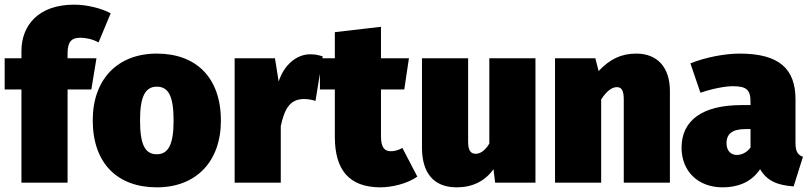

<svg xmlns="http://www.w3.org/2000/svg" viewBox="-22 -784 3481 824"><path d="M323 -622C345 -622 373 -617 401 -602L453 -727C416 -747 354 -764 296 -764C143 -764 70 -675 70 -565V-534H-2V-400H70V0H268V-400H370L392 -534H268V-555C268 -605 285 -622 323 -622Z M651 -554C481 -554 376 -442 376 -268C376 -82 483 20 651 20C821 20 926 -92 926 -266C926 -452 819 -554 651 -554ZM651 -412C701 -412 723 -372 723 -266C723 -165 701 -122 651 -122C601 -122 579 -162 579 -268C579 -369 601 -412 651 -412Z M1309 -551C1250 -551 1196 -504 1174 -434L1158 -534H985V0H1183V-243C1198 -311 1219 -359 1283 -359C1300 -359 1315 -356 1332 -351L1363 -542C1344 -548 1330 -551 1309 -551Z M1705 -149C1687 -139 1670 -135 1655 -135C1630 -135 1613 -149 1613 -199V-400H1713L1733 -534H1613V-669L1415 -646V-534H1351V-400H1415V-197C1415 -56 1475 19 1609 20C1659 20 1725 5 1769 -26Z M2276 -534H2078V-168C2060 -137 2038 -124 2020 -124C2001 -124 1987 -134 1987 -176V-534H1789V-150C1789 -48 1834 20 1938 20C2005 20 2059 -6 2096 -58L2103 0H2276Z M2709 -554C2645 -554 2596 -531 2547 -479L2533 -534H2360V0H2558V-357C2581 -393 2604 -410 2625 -410C2643 -410 2655 -400 2655 -358V0H2853V-394C2853 -496 2798 -554 2709 -554Z M3392 -173V-357C3392 -489 3322 -554 3152 -554C3091 -554 3008 -539 2941 -512L2984 -386C3037 -404 3091 -414 3122 -414C3181 -414 3199 -400 3199 -346V-333H3161C2993 -333 2903 -268 2903 -150C2903 -51 2972 20 3079 20C3140 20 3201 1 3240 -58C3270 -7 3315 11 3384 16L3424 -111C3400 -120 3392 -135 3392 -173ZM3140 -119C3113 -119 3096 -139 3096 -169C3096 -211 3122 -230 3178 -230H3199V-151C3186 -133 3165 -119 3140 -119Z"/></svg>

Font: Fira Sans Heavy
Style: Regular
Weight: 900
Designer: bBox Type GmbH & Carrois Corporate GbR & Edenspiekermann AG
Foundry: bBox Type GmbH & Carrois Corporate GbR & Edenspiekermann AG
Version: Version 4.300;PS 004.300;hotconv 1.0.88;makeotf.lib2.5.64775